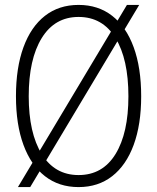

<svg xmlns="http://www.w3.org/2000/svg" viewBox="-20 -746 640 782"><path d="M300 16Q220 16 163 -28.5Q106 -73 75.5 -156Q45 -239 45 -354Q45 -470 75.5 -553.5Q106 -637 163 -681.5Q220 -726 300 -726Q380 -726 437 -681.5Q494 -637 524.5 -553.5Q555 -470 555 -354Q555 -239 524.5 -156Q494 -73 437 -28.5Q380 16 300 16ZM300 -33Q398 -33 450.5 -118.5Q503 -204 503 -354Q503 -505 450.5 -591Q398 -677 300 -677Q203 -677 150 -591Q97 -505 97 -354Q97 -204 150 -118.5Q203 -33 300 -33ZM53 16 497 -726H547L103 16Z"/></svg>

Font: Geist Mono ExtraLight
Style: Regular
Weight: 200
Monospace: yes
Designer: Basement.studio, Andrés Briganti, Mateo Zaragoza
Foundry: Basement.studio, Vercel, Andrés Briganti, Guido Ferreyra, Mateo Zaragoza
Version: Version 1.500; ttfautohint (v1.8.4.7-5d5b)